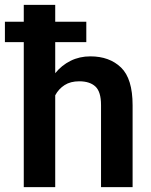

<svg xmlns="http://www.w3.org/2000/svg" viewBox="-28 -770 621 790"><path d="M327.1 -680.7V-596.7H199.2V-468.8Q225.6 -501.5 262.5 -519.8Q299.3 -538.1 343.8 -538.1Q422.4 -538.1 470 -492.2Q517.6 -446.3 517.6 -336.9V0H387.7V-337.9Q387.7 -392.6 364.5 -414.1Q341.3 -435.5 297.9 -435.5Q262.2 -435.5 237.8 -419.9Q213.4 -404.3 199.2 -377.9V0H69.8V-596.7H-7.8V-680.7H69.8V-750H199.2V-680.7Z"/></svg>

Font: Vazirmatn RD FD SemiBold
Style: Regular
Weight: 600
Designer: Saber Rastikerdar
Foundry: Saber Rastikerdar
Version: Version 33.003